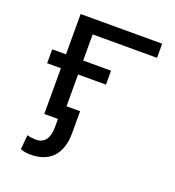

<svg xmlns="http://www.w3.org/2000/svg" viewBox="-134 -634 869 954"><g transform="rotate(20 300.0 -157.0)"><path d="M560.5 -453.6V-528.3H129.4V0H220.2V-453.6ZM367.7 -241.7V-315.4H56.6V-241.7ZM292 -73.7H201.7V43.5Q201.7 64.9 197.5 81.5Q193.4 98.1 185.5 109.9Q176.8 121.6 164.1 127.9Q151.4 134.3 134.8 134.3Q127.9 134.3 111.8 132.6Q95.7 130.9 86.9 127.9L80.1 204.6Q94.2 209.5 107.2 211.4Q120.1 213.4 134.8 213.4Q176.3 213.4 207.8 199.7Q239.3 186 258.8 160.2Q274.9 139.2 283.4 109.6Q292 80.1 292 43.5Z"/></g></svg>

Font: Roboto Mono
Style: Regular
Weight: 400
Monospace: yes
Designer: Google
Version: Version 3.000